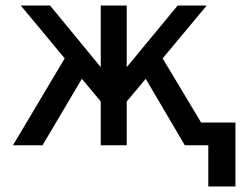

<svg xmlns="http://www.w3.org/2000/svg" viewBox="-20 -525 900 694"><path d="M344.2 0V-158.2L275.9 -240.2L133.8 0H26.9L213.9 -314L55.2 -504.9H161.1L344.2 -282.2V-504.9H438V-282.2L622.1 -504.9H727.1L567.9 -314L707 -82H831.1V148.9H732.9V0H647.9L506.8 -240.2L438 -158.2V0Z"/></svg>

Font: LT Superior Med
Style: Regular
Weight: 500
Designer: Daniel Lyons
Foundry: LyonsType
Version: Version 1.000